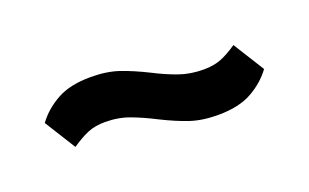

<svg xmlns="http://www.w3.org/2000/svg" viewBox="-37 -515 674 419"><g transform="rotate(-20 300.0 -305.5)"><path d="M417 -219Q380 -219 352 -228.5Q324 -238 290 -255Q263 -269 236.5 -279Q210 -289 179 -289Q156 -289 139 -282Q122 -275 100 -260L55 -332Q74 -358 104.5 -375Q135 -392 183 -392Q220 -392 248 -382.5Q276 -373 310 -356Q337 -342 363.5 -332.5Q390 -323 421 -323Q444 -323 461 -329.5Q478 -336 500 -351L545 -279Q526 -253 495.5 -236Q465 -219 417 -219Z"/></g></svg>

Font: IBM Plex Sans Devanagari SemiBold
Style: Regular
Weight: 600
Designer: Mike Abbink, Paul van der Laan, Pieter van Rosmalen, Erin McLaughlin
Foundry: Bold Monday
Version: Version 1.1